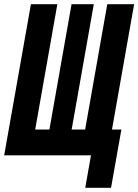

<svg xmlns="http://www.w3.org/2000/svg" viewBox="-35 -745 662 919"><path d="M400.5 -1.5H-15L113 -725H239.5L133.5 -125H201.5L307.5 -725H414L308 -125H372.5L478.5 -725H607L501 -125H546L496.5 154H373Z"/></svg>

Font: JuliaMono ExtraBoldItalic
Style: Regular
Weight: 800
Italic angle: -9°
Monospace: yes
Designer: cormullion
Foundry: corm
Version: Version 0.049; ttfautohint (v1.8.4)